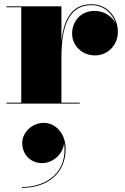

<svg xmlns="http://www.w3.org/2000/svg" viewBox="-20 -490 589 908"><path d="M10.5 -4.5V0H357V-4.5H270.5V-217C270.5 -364 304.5 -465.5 412 -465.5C472.5 -465.5 512 -426 526.5 -379.5C510 -412.5 473.5 -438.5 427.5 -438.5C362 -438.5 321 -390 321 -330.5C321 -275.5 366.5 -228 429.5 -228C492.5 -228 537.5 -280 537.5 -339C537.5 -403 493 -470 412 -470C320 -470 281 -400 270.5 -291.5V-460H10.5V-455.5H80.5V-4.5ZM85 186.5C85 236.5 121 281.5 179.5 281.5C228 281.5 279 240.5 283 186C301.5 320.5 204.5 394.5 83.5 394.5V398.5C207.5 398.5 290.5 326.5 290.5 214.5C290.5 140 242 91 186.5 91C132 91 85 136 85 186.5Z"/></svg>

Font: Bodoni* 36pt Fatface
Style: Regular
Weight: 900
Version: Version 2.3